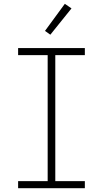

<svg xmlns="http://www.w3.org/2000/svg" viewBox="-20 -987 540 1007"><path d="M75 0V-37H230V-698H75V-735H425V-698H270V-37H425V0ZM244 -805 216 -825 320 -967 355 -943Z"/></svg>

Font: Iosevka Extralight
Style: Regular
Weight: 200
Monospace: yes
Designer: Belleve Invis
Foundry: Belleve Invis
Version: Version 32.0.1; ttfautohint (v1.8.4)